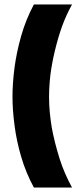

<svg xmlns="http://www.w3.org/2000/svg" viewBox="-20 -725 352 861"><path d="M303 -705Q276 -656 258 -606Q241 -559 226 -497Q212 -438 206 -389Q200 -336 200 -290Q200 -226 212 -154Q223 -91 248 -11Q269 54 303 116H132Q96 50 75 -22Q54 -93 45 -164Q36 -233 36 -292Q36 -350 45 -421Q54 -490 75 -564Q96 -638 132 -705Z"/></svg>

Font: Bricolage Grotesque 36pt ExtraBold
Style: Regular
Weight: 800
Designer: Mathieu Triay
Foundry: Atelier Triay
Version: Version 1.000;gftools[0.9.30]